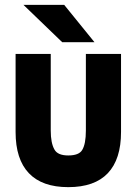

<svg xmlns="http://www.w3.org/2000/svg" viewBox="-20 -751 560 787"><path d="M243.2 -731 367.2 -578.1H234.9L76.2 -731ZM43.9 -529.8H188V-215.8Q188 -164.6 203.1 -138.2Q216.3 -113.8 259.8 -113.8Q303.7 -113.8 316.9 -136.2Q332 -161.1 332 -215.8V-529.8H476.1V-210Q476.1 -98.1 421.9 -41Q367.7 16.1 259.8 16.1Q152.8 16.1 98.4 -41Q43.9 -98.1 43.9 -210Z"/></svg>

Font: D-DIN-PRO Heavy
Style: Bold
Weight: 900
Designer: Charles Nix
Foundry: CyberFei
Version: Version 1.000;hotconv 1.0.109;makeotfexe 2.5.65596